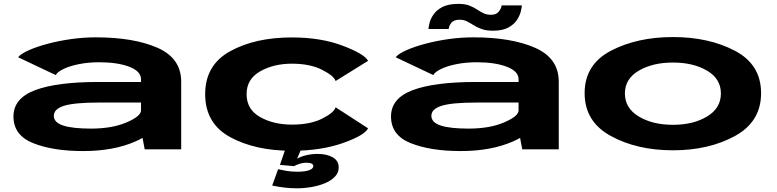

<svg xmlns="http://www.w3.org/2000/svg" viewBox="-20 -788 4102 1013"><path d="M743.5 0 732 -60.5Q715 -50.5 694 -41.5Q579 9 418.5 9Q260 9 155.5 -32.5Q51 -74 51 -173.5Q51 -269.5 165.8 -312.5Q280.5 -355.5 499.5 -355.5H724V-370Q724 -412 662 -435.8Q600 -459.5 504 -459.5Q447 -459.5 398.5 -450Q350 -440.5 317 -425Q284 -409.5 274 -392L75.5 -486Q90.5 -504.5 132 -523Q173.5 -541.5 231.5 -557Q289.5 -572.5 355.2 -581.8Q421 -591 484.5 -591Q685.5 -591 810.8 -536Q936 -481 936 -357V0ZM724 -205.5V-247H505Q373 -247 318.5 -230Q264 -213 264 -177Q264 -142 313 -125.8Q362 -109.5 460.5 -109.5Q571.5 -109.5 647.8 -142.2Q724 -175 724 -205.5Z M1520 7.5Q1326.5 7.5 1194.5 -64.5Q1062.5 -136.5 1062.5 -291.5Q1062.5 -445 1194.5 -517.8Q1326.5 -590.5 1520 -590.5Q1673 -590.5 1788.2 -546.8Q1903.5 -503 1922 -467L1750.5 -360.5Q1743 -387 1679.8 -419.5Q1616.5 -452 1520 -452Q1423 -452 1352 -411.2Q1281 -370.5 1281 -291.5Q1281 -210.5 1352.2 -170.5Q1423.5 -130.5 1520 -130.5Q1616.5 -130.5 1679.8 -162.2Q1743 -194 1750.5 -222L1922 -111Q1903.5 -73.5 1788.2 -33Q1673 7.5 1520 7.5ZM1546.5 205.5Q1515 205.5 1482.2 201.8Q1449.5 198 1416 191L1447.5 104.5Q1467 109.5 1492.8 113.8Q1518.5 118 1549.5 118Q1589 118 1611 110Q1633 102 1633 88.5Q1633 70.5 1595 70.5Q1577 70.5 1559 76.8Q1541 83 1531 88.5L1457 82L1485 0H1568.5L1547.5 49.5Q1566 38 1595.5 31Q1625 24 1656 24Q1704 24 1735.5 42Q1767 60 1767 95.5Q1767 123.5 1747 144.2Q1727 165 1694.8 178.5Q1662.5 192 1623.5 198.8Q1584.5 205.5 1546.5 205.5Z M2735.5 0 2724 -60.5Q2707 -50.5 2686 -41.5Q2571 9 2410.5 9Q2252 9 2147.5 -32.5Q2043 -74 2043 -173.5Q2043 -269.5 2157.8 -312.5Q2272.5 -355.5 2491.5 -355.5H2716V-370Q2716 -412 2654 -435.8Q2592 -459.5 2496 -459.5Q2439 -459.5 2390.5 -450Q2342 -440.5 2309 -425Q2276 -409.5 2266 -392L2067.5 -486Q2082.5 -504.5 2124 -523Q2165.5 -541.5 2223.5 -557Q2281.5 -572.5 2347.2 -581.8Q2413 -591 2476.5 -591Q2677.5 -591 2802.8 -536Q2928 -481 2928 -357V0ZM2716 -205.5V-247H2497Q2365 -247 2310.5 -230Q2256 -213 2256 -177Q2256 -142 2305 -125.8Q2354 -109.5 2452.5 -109.5Q2563.5 -109.5 2639.8 -142.2Q2716 -175 2716 -205.5ZM2581 -626Q2545 -626 2521 -634.8Q2497 -643.5 2479 -655Q2461 -666.5 2443.8 -675.2Q2426.5 -684 2404 -684Q2372.5 -684 2360 -666Q2347.5 -648 2347.5 -635H2240.5Q2241 -644.5 2246 -666Q2251 -687.5 2266.8 -711Q2282.5 -734.5 2314 -751Q2345.5 -767.5 2399.5 -767.5Q2433.5 -767.5 2456 -758.8Q2478.5 -750 2495.5 -738.8Q2512.5 -727.5 2529.8 -718.8Q2547 -710 2571 -710Q2599.5 -710 2612.8 -728.2Q2626 -746.5 2626.5 -759.5H2733.5Q2733 -750 2728 -728.5Q2723 -707 2707.8 -683.2Q2692.5 -659.5 2662.2 -642.8Q2632 -626 2581 -626Z M3530.5 5Q3341 5 3202.8 -70.5Q3064.5 -146 3064.5 -296.5Q3064.5 -447.5 3202.8 -520Q3341 -592.5 3530.5 -592.5Q3720 -592.5 3857.8 -520Q3995.5 -447.5 3995.5 -296.5Q3995.5 -146 3857.8 -70.5Q3720 5 3530.5 5ZM3530.5 -129.5Q3638 -129.5 3710.8 -173.5Q3783.5 -217.5 3783.5 -295Q3783.5 -372 3710.8 -415Q3638 -458 3530.5 -458Q3423 -458 3350 -415Q3277 -372 3277 -295Q3277 -217.5 3350 -173.5Q3423 -129.5 3530.5 -129.5Z"/></svg>

Font: Anybody UltraExpanded Regular
Style: Bold
Weight: 700
Width: 9
Designer: Tyler Finck
Foundry: Etcetera Type Company
Version: Version 1.010; ttfautohint (v1.8.3) -l 8 -r 50 -G 200 -x 14 